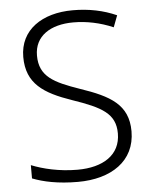

<svg xmlns="http://www.w3.org/2000/svg" viewBox="-53 -768 651 822"><g transform="rotate(-5 273.0 -357.0)"><path d="M496 -186C496 -301 419 -343 292 -386C183 -424 121 -453 121 -544C121 -628 190 -672 288 -672C345 -672 403 -660 459 -636L478 -686C422 -711 360 -724 290 -724C159 -724 62 -660 62 -543C62 -428 135 -382 254 -341C380 -298 437 -267 437 -182C437 -89 361 -42 252 -42C173 -42 104 -59 54 -79V-22C100 -4 163 10 249 10C392 10 496 -58 496 -186Z"/></g></svg>

Font: Noto Sans Malayalam Light
Style: Regular
Weight: 300
Designer: Jelle Bosma - Monotype Design Team
Foundry: Monotype Imaging Inc.
Version: Version 2.104